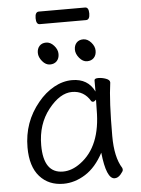

<svg xmlns="http://www.w3.org/2000/svg" viewBox="-58 -881 691 944"><g transform="rotate(-5 287.5 -409.0)"><path d="M248 -620Q248 -598 235.5 -585Q223 -572 202 -572Q181 -572 164 -592.5Q147 -613 147 -634Q147 -655 159 -668Q171 -681 192 -681Q213 -681 230.5 -661.5Q248 -642 248 -620ZM431 -620Q431 -598 418.5 -585Q406 -572 385 -572Q364 -572 347 -592.5Q330 -613 330 -634Q330 -655 342 -668Q354 -681 375 -681Q396 -681 413.5 -661.5Q431 -642 431 -620ZM397 -774H169Q151 -774 151 -805Q151 -836 170 -836H398Q416 -836 416 -805Q416 -774 397 -774ZM470 13Q429 13 415 -118Q378 -48 325.5 -15Q273 18 217 18Q144 18 100 -31.5Q56 -81 56 -175Q56 -300 134 -394Q169 -437 213 -461.5Q257 -486 303 -486Q381 -486 413 -420V-475Q413 -485 432 -485Q451 -485 470 -478Q489 -471 489 -459V-457Q476 -368 476 -195Q476 -90 511 -35Q513 -31 513 -24.5Q513 -18 499.5 -2.5Q486 13 470 13ZM124 -180Q124 -42 220 -42Q264 -42 307 -74Q411 -150 411 -330Q411 -355 412 -380Q403 -371 397 -371Q391 -371 388 -375Q357 -428 297.5 -428Q238 -428 181 -356Q124 -284 124 -180Z"/></g></svg>

Font: LXGW Bright GB
Style: Regular
Weight: 400
Designer: Christian Thalmann (Catharsis Fonts)
Foundry: LXGW / Christian Thalmann (Catharsis Fonts) / Fontworks Inc.
Version: Version 5.510